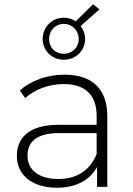

<svg xmlns="http://www.w3.org/2000/svg" viewBox="-20 -876 623 900"><path d="M279 -596C222 -596 180 -640 180 -693C180 -747 222 -793 279 -793C300 -793 319 -787 335 -776C335 -776 416 -856 416 -856C416 -856 446 -832 446 -832C446 -832 358 -754 358 -754C371 -737 379 -716 379 -693C379 -640 337 -596 279 -596ZM279 -764C239 -764 210 -733 210 -693C210 -654 238 -624 279 -624C320 -624 349 -655 349 -693C349 -732 319 -764 279 -764ZM282 -526C411 -526 483 -460 483 -331C483 -331 483 0 483 0C483 0 435 0 435 0C435 0 435 -93 435 -93C402 -33 338 4 247 4C130 4 59 -56 59 -145C59 -224 109 -291 254 -291C254 -291 433 -291 433 -291C433 -291 433 -333 433 -333C433 -430 380 -482 278 -482C206 -482 141 -455 98 -416C98 -416 73 -452 73 -452C125 -498 201 -526 282 -526ZM254 -37C342 -37 403 -79 433 -154C433 -154 433 -252 433 -252C433 -252 255 -252 255 -252C147 -252 109 -207 109 -147C109 -79 162 -37 254 -37Z"/></svg>

Font: TamingNoise
Style: Regular
Weight: 500
Designer: Julieta Ulanovsky
Foundry: Julieta Ulanovsky
Version: ""